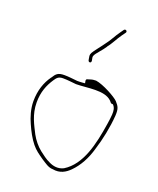

<svg xmlns="http://www.w3.org/2000/svg" viewBox="-135 -804 731 887"><g transform="rotate(20 230.5 -360.0)"><path d="M40 -266C40 -228 52 -190 65 -162C78 -132 95 -100 114 -77C131 -56 149 -44 172 -28C191 -16 210 -1 231 -1C269 6 295 -11 315 -31C347 -63 371 -107 385 -158C385 -159 384 -156 385 -158C401 -208 415 -274 419 -333C421 -367 415 -377 398 -396C383 -412 316 -449 280 -454C271 -454 261 -453 253 -450L240 -446H239C236 -445 233 -442 234 -436L236 -425L225 -424C215 -423 206 -423 199 -423H198C177 -425 155 -428 134 -428C103 -428 94 -419 80 -396H79V-395C56 -363 40 -320 40 -266ZM56 -266C56 -318 72 -355 93 -387C103 -402 110 -412 133 -412C156 -412 175 -409 198 -407C252 -407 334 -427 372 -389C378 -383 379 -378 386 -378H390C402 -366 404 -352 403 -332C402 -318 400 -302 397 -283C381 -180 357 -71 279 -23C254 -10 228 -15 208 -25C187 -34 169 -49 153 -61C133 -77 114 -100 101 -124C82 -162 56 -206 56 -266ZM213 -542 215 -531C217 -520 232 -521 230 -534L228 -544C227 -548 226 -552 229 -559C232 -566 238 -573 247 -584C258 -597 267 -608 274 -619V-620C289 -637 304 -669 320 -691L333 -709C339 -718 326 -726 320 -718L308 -701C293 -681 279 -651 261 -629C251 -614 221 -578 215 -566V-565C211 -558 211 -552 213 -543Z"/></g></svg>

Font: Stray Cat
Style: ExLt
Weight: 200
Version: Version 1.0